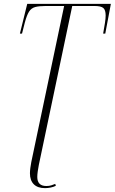

<svg xmlns="http://www.w3.org/2000/svg" viewBox="-20 -734 594 994"><path d="M213 240Q175 240 155 220Q135 200 135 163Q135 152 137 136Q139 120 142 105L312 -703H216Q182 -703 162 -697.5Q142 -692 130.5 -674Q119 -656 109 -619L94 -560H83L121 -714H554L525 -560H514Q520 -593 523.5 -616Q527 -639 527 -654Q527 -682 515 -692.5Q503 -703 469 -703H354L181 120Q178 135 175.5 152.5Q173 170 173 182Q173 229 220 229Q235 229 245.5 225.5Q256 222 266 218L269 228Q257 234 242 237Q227 240 213 240Z"/></svg>

Font: Noto Serif Display Condensed ExtraLight
Style: Italic
Weight: 200
Width: 3
Italic angle: -12°
Designer: Monotype Design Team
Foundry: Monotype Imaging Inc.
Version: Version 2.009